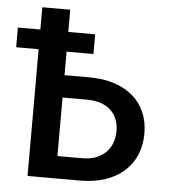

<svg xmlns="http://www.w3.org/2000/svg" viewBox="-75 -759 727 806"><g transform="rotate(5 288.0 -355.5)"><path d="M301.8 -534.2H188.5V-435.1H292Q352.1 -435.1 398.9 -419.7Q445.8 -404.3 478 -376.2Q510.3 -348.1 527.1 -308.3Q543.9 -268.6 543.9 -220.2Q543.9 -171.4 527.1 -130.9Q510.3 -90.3 478 -61.3Q445.8 -32.2 398.9 -16.1Q352.1 0 292 0H70.8V-534.2H-23.9V-617.2H70.8V-710.9H188.5V-617.2H301.8ZM188.5 -340.8V-94.2H292Q327.1 -94.2 352.5 -104.5Q377.9 -114.7 394.3 -132.3Q410.6 -149.9 418.5 -172.9Q426.3 -195.8 426.3 -221.2Q426.3 -245.6 418.5 -267.3Q410.6 -289.1 394.3 -305.4Q377.9 -321.8 352.5 -331.3Q327.1 -340.8 292 -340.8Z"/></g></svg>

Font: Roboto Mono
Style: Regular
Weight: 500
Designer: Google
Version: Version 2.000986; 2015; ttfautohint (v1.3)